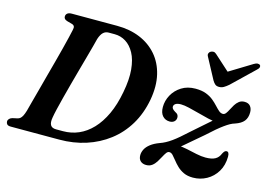

<svg xmlns="http://www.w3.org/2000/svg" viewBox="-94 -882 1499 1076"><g transform="rotate(15 655.0 -344.0)"><path d="M6.5 -22.5Q6.5 -31.5 13.2 -38.5Q20 -45.5 31.5 -48.5L59 -54.5Q67.5 -56.5 74 -61.8Q80.5 -67 86.5 -78.2Q92.5 -89.5 98.5 -109.5Q104 -131 113.2 -165Q122.5 -199 133.5 -240.2Q144.5 -281.5 156.5 -326.5Q168.5 -371.5 180.5 -415.5Q192.5 -459.5 202.2 -498.2Q212 -537 219.2 -566.8Q226.5 -596.5 229.5 -612Q233.5 -627 229.8 -634.8Q226 -642.5 213.5 -645.5L188 -652.5Q177 -656 172 -661Q167 -666 167 -674.5Q167 -686 175.5 -693Q184 -700 201.5 -700H464Q537.5 -700 596.8 -675.5Q656 -651 695.8 -605Q735.5 -559 750.8 -494.2Q766 -429.5 751.5 -348.5Q736 -265 696.8 -200Q657.5 -135 599.5 -90.8Q541.5 -46.5 469.5 -23.2Q397.5 0 315.5 0H34.5Q18.5 0 12.5 -6.5Q6.5 -13 6.5 -22.5ZM323.5 -51Q371 -51 413.5 -69.2Q456 -87.5 491.8 -125Q527.5 -162.5 553.8 -218.8Q580 -275 594 -351Q608.5 -427 603.2 -483.2Q598 -539.5 577.8 -576.8Q557.5 -614 527.8 -632.5Q498 -651 463 -651H428.5Q409.5 -651 396.8 -639Q384 -627 375 -600Q371 -583.5 363 -553.5Q355 -523.5 344.2 -484.8Q333.5 -446 321.5 -402.8Q309.5 -359.5 297.8 -316Q286 -272.5 275.8 -232.8Q265.5 -193 258 -161.2Q250.5 -129.5 247.5 -110.5Q242 -80 250.8 -65.5Q259.5 -51 283 -51ZM962 -119.5Q973.5 -130 990.5 -144.8Q1007.5 -159.5 1033.8 -181.8Q1060 -204 1098 -236.5Q1126 -262.5 1147.8 -280.8Q1169.5 -299 1186.5 -311.2Q1203.5 -323.5 1217.2 -331Q1231 -338.5 1243.5 -342Q1278 -353.5 1293.8 -373Q1309.5 -392.5 1309.5 -424Q1309.5 -446 1298.2 -459.8Q1287 -473.5 1264.5 -473.5Q1245.5 -473.5 1232.8 -463.5Q1220 -453.5 1211.2 -439.2Q1202.5 -425 1195.2 -410.5Q1188 -396 1180.5 -386.2Q1173 -376.5 1163.5 -376.5Q1151 -376.5 1139.8 -386.2Q1128.5 -396 1115.2 -410.5Q1102 -425 1084.5 -439.5Q1067 -454 1041.8 -463.8Q1016.5 -473.5 980 -473.5Q933.5 -473.5 899.5 -452Q865.5 -430.5 847.2 -397Q829 -363.5 829 -327Q829 -293.5 845 -275.8Q861 -258 886.5 -258Q903 -258 913 -267Q923 -276 923 -290.5Q923 -299.5 918.8 -306.2Q914.5 -313 902.5 -318.5Q891 -325.5 886.8 -331.2Q882.5 -337 882.5 -342.5Q882.5 -354 893 -360.8Q903.5 -367.5 924 -367.5Q942.5 -367.5 971.2 -360.8Q1000 -354 1031.5 -345.5Q1063 -337 1091.2 -330.2Q1119.5 -323.5 1137.5 -323.5L1140 -346Q1134 -339 1117.5 -324.2Q1101 -309.5 1074.5 -286.5Q1048 -263.5 1012.5 -232Q987.5 -209 967.2 -191.8Q947 -174.5 929.5 -162Q912 -149.5 896 -141Q880 -132.5 864 -127Q833 -115.5 813.5 -100.2Q794 -85 785.2 -67.8Q776.5 -50.5 776.5 -33.5Q776.5 -11.5 789 0Q801.5 11.5 822 11.5Q842 11.5 855.8 1.2Q869.5 -9 879.5 -24.8Q889.5 -40.5 897.5 -56Q905.5 -71.5 913.2 -82Q921 -92.5 930.5 -92Q941 -92 951 -81.5Q961 -71 972.8 -55.8Q984.5 -40.5 1000.8 -24.8Q1017 -9 1039.5 1.5Q1062 12 1093.5 12Q1136 12 1172.5 -8.2Q1209 -28.5 1231.2 -65.2Q1253.5 -102 1254 -152Q1254 -167 1250 -173.5Q1246 -180 1239 -180Q1233 -180 1228.2 -176Q1223.5 -172 1217.5 -161Q1208 -136.5 1188 -125.8Q1168 -115 1133 -115Q1108.5 -115 1079 -121.2Q1049.5 -127.5 1020.8 -133.8Q992 -140 970 -140ZM1152.5 -590 1040 -691.5Q1032 -699 1023 -699.2Q1014 -699.5 1005.5 -694Q999.5 -690 997 -682.2Q994.5 -674.5 1000 -665L1065 -543.5Q1072.5 -531 1080.8 -524Q1089 -517 1103.5 -517Q1118 -517 1130.2 -524Q1142.5 -531 1157 -543.5L1283.5 -665Q1294.5 -674.5 1296.2 -682.2Q1298 -690 1294 -694Q1289.5 -699.5 1280 -699.2Q1270.5 -699 1258.5 -691.5L1092.5 -590Z"/></g></svg>

Font: Fraunces SemiBold
Style: Italic
Weight: 600
Italic angle: -16°
Version: Version 1.000;[b76b70a41]